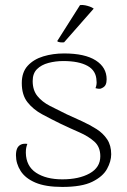

<svg xmlns="http://www.w3.org/2000/svg" viewBox="-20 -726 502 758"><path d="M226 12Q160 12 120 -5Q80 -22 61.5 -51Q43 -80 43 -113Q43 -129 47.5 -139.5Q52 -150 62 -155Q72 -160 88 -158Q85 -150 83.5 -142.5Q82 -135 82 -123Q83 -70 122.5 -44Q162 -18 226 -18Q292 -18 334 -41.5Q376 -65 376 -109Q376 -146 352.5 -167Q329 -188 293.5 -203.5Q258 -219 220 -237Q181 -256 146 -275Q111 -294 88.5 -322.5Q66 -351 66 -398Q66 -441 89.5 -466.5Q113 -492 151 -503.5Q189 -515 233 -515Q315 -515 358 -487.5Q401 -460 401 -413Q401 -400 397 -391.5Q393 -383 382 -378Q377 -375 370.5 -375.5Q364 -376 357 -378Q360 -385 361 -393Q362 -401 361 -407Q360 -447 325.5 -466Q291 -485 230 -485Q199 -485 171 -477.5Q143 -470 126 -453Q109 -436 109 -406Q109 -370 127.5 -347Q146 -324 177 -308Q208 -292 243 -275Q274 -261 304.5 -247Q335 -233 361 -216.5Q387 -200 403 -176Q419 -152 419 -117Q419 -89 402.5 -59Q386 -29 344.5 -8.5Q303 12 226 12ZM350 -692 233 -559Q227 -558 217.5 -559Q208 -560 206 -564L296 -706Q307 -707 316.5 -705Q326 -703 334.5 -700Q343 -697 350 -692Z"/></svg>

Font: Arima Thin ExtraLight
Style: Regular
Weight: 250
Version: Version 1.100